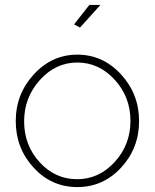

<svg xmlns="http://www.w3.org/2000/svg" viewBox="-20 -750 629 780"><path d="M305 -638 281 -651 343 -730H388ZM294 -528Q398 -528 471.5 -448Q545 -368 545 -258Q545 -148 472 -69Q399 10 294 10Q189 10 116.5 -69Q44 -148 44 -258Q44 -368 117.5 -448Q191 -528 294 -528ZM141 -91Q204 -22 293 -22Q382 -22 446 -92Q510 -162 510 -259Q510 -356 446 -426Q382 -496 294 -496Q206 -496 142 -425Q78 -354 78 -257Q78 -160 141 -91Z"/></svg>

Font: Raleway-v4020 ExtraLight
Style: Regular
Weight: 275
Designer: Matt McInerney, Pablo Impallari, Rodrigo Fuenzalida
Foundry: Matt McInerney, Pablo Impallari, Rodrigo Fuenzalida
Version: Version 4.020;PS 004.020;hotconv 1.0.88;makeotf.lib2.5.64775